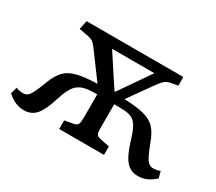

<svg xmlns="http://www.w3.org/2000/svg" viewBox="-101 -705 1021 909"><g transform="rotate(30 409.5 -250.0)"><path d="M98 7Q48 7 6 -33L16 -69Q22 -65 33.5 -63Q45 -61 55 -61Q69 -61 78.5 -68.5Q88 -76 99 -98Q110 -120 126 -163Q143 -207 166 -230.5Q189 -254 229.5 -264Q270 -274 338 -276L237 -413Q222 -433 211.5 -440Q201 -447 178 -451L135 -459L145 -507H674V-460L632 -452Q616 -449 604 -438.5Q592 -428 571 -398L485 -277Q553 -275 592.5 -264.5Q632 -254 654.5 -230.5Q677 -207 693 -163Q716 -102 730 -81.5Q744 -61 764 -61Q775 -61 786 -63Q797 -65 803 -69L813 -33Q771 7 721 7Q681 7 655.5 -22.5Q630 -52 609 -122Q597 -163 585 -185.5Q573 -208 557 -218Q541 -228 516 -230Q505 -231 487.5 -231.5Q470 -232 455 -232V-100Q455 -77 460 -68.5Q465 -60 480 -57L533 -46V0H288V-47L336 -56Q352 -59 357 -68.5Q362 -78 362 -104V-232Q347 -232 335 -231.5Q323 -231 314 -230Q271 -225 249 -201Q227 -177 210 -122Q189 -52 164 -22.5Q139 7 98 7ZM425 -286H430L546 -454H315Z"/></g></svg>

Font: Text Regular
Style: Regular
Weight: 400
Designer: Latin by Veronika Burian and Jose Scaglione. Greek by Irene Vlachou. Cyrillic by Vera Evstafieva.
Foundry: TypeTogether
Version: Version 3.002